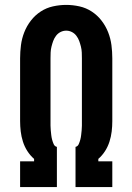

<svg xmlns="http://www.w3.org/2000/svg" viewBox="-20 -763 540 783"><path d="M62 0V-105H119V-115Q103 -129 91.5 -147Q80 -165 73.5 -185.5Q67 -206 64.5 -227Q62 -248 62 -269V-525Q62 -552 65.5 -579Q69 -606 79 -631.5Q89 -657 106 -679Q123 -701 146 -716Q169 -731 196 -737Q223 -743 250 -743Q277 -743 304 -737Q331 -731 354 -716Q377 -701 394 -679Q411 -657 421 -631.5Q431 -606 434.5 -579Q438 -552 438 -525V-269Q438 -248 435.5 -227Q433 -206 426.5 -185.5Q420 -165 408.5 -147Q397 -129 381 -115V-105H438V0H288V-164Q297 -166 301 -175Q305 -184 307.5 -193.5Q310 -203 311 -212.5Q312 -222 313 -231.5Q314 -241 314 -250.5Q314 -260 314 -269V-525Q314 -537 313.5 -549Q313 -561 310 -573Q307 -585 303 -596Q299 -607 291.5 -617Q284 -627 273 -632.5Q262 -638 250 -638Q238 -638 227 -632.5Q216 -627 208.5 -617Q201 -607 197 -596Q193 -585 190 -573Q187 -561 186.5 -549Q186 -537 186 -525V-269Q186 -260 186 -250.5Q186 -241 187 -231.5Q188 -222 189 -212.5Q190 -203 192.5 -193.5Q195 -184 199 -175Q203 -166 212 -164V0Z"/></svg>

Font: Iosevka Slab Extrabold
Style: Regular
Weight: 800
Monospace: yes
Designer: Belleve Invis
Foundry: Belleve Invis
Version: Version 11.1.1; ttfautohint (v1.8.3)